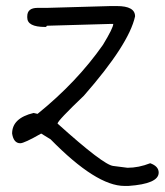

<svg xmlns="http://www.w3.org/2000/svg" viewBox="-20 -490 544 634"><path d="M135 -464 345 -470H366Q426 -470 426 -436Q406 -344 257 -174Q170 -91 170 -82Q322 55 354 58L401 64Q438 64 476 49Q504 59 504 80Q504 117 404 124H391Q298 124 147 -30L116 -49Q60 -17 47 -17Q25 -17 20 -49Q20 -100 91 -117L104 -114Q234 -219 320 -342Q354 -398 354 -411H345L135 -405L132 -401H129Q70 -401 70 -432V-436Q70 -464 104 -464Z"/></svg>

Font: Just Me Again Down Here
Style: Regular
Weight: 400
Designer: Kimberly Geswein
Foundry: Kimberly Geswein
Version: Version 1.002 2007